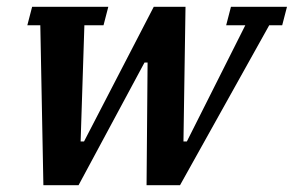

<svg xmlns="http://www.w3.org/2000/svg" viewBox="-20 -542 860 562"><path d="M98 -468H60L74 -522H297L283 -468H227L216 -128H226L430 -522H523L517 -128H527L698 -468H642L656 -522H820L806 -468H768L507 0H409L412 -359H403L210 0H107Z"/></svg>

Font: IBM Plex Serif SmBld
Style: Italic
Weight: 600
Italic angle: -14°
Designer: Mike Abbink, Paul van der Laan, Pieter van Rosmalen
Foundry: Bold Monday
Version: Version 3.001